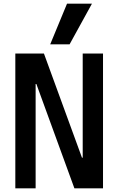

<svg xmlns="http://www.w3.org/2000/svg" viewBox="-20 -1020 640 1040"><path d="M63 0V-730H218L424 -166H428V-730H538V0H383L177 -565H173V0ZM357 -780H252L343 -1000H478Z"/></svg>

Font: M PLUS Code Latin 60 Medium
Style: Regular
Weight: 500
Width: 7
Monospace: yes
Designer: Coji Morishita
Foundry: UNDERFOREST DESIGN
Version: Version 1.005; ttfautohint (v1.8.3)